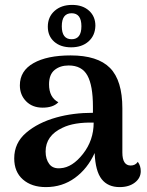

<svg xmlns="http://www.w3.org/2000/svg" viewBox="-20 -753 601 783"><path d="M270 -560Q227 -560 201 -583Q175 -606 175 -644Q175 -684 202.5 -708.5Q230 -733 274 -733Q317 -733 343 -709.5Q369 -686 369 -648Q368 -608 341 -584Q314 -560 270 -560ZM312 -646Q312 -699 272 -699Q232 -699 232 -646Q232 -593 272 -593Q312 -593 312 -646ZM542 -93Q554 -77 554 -55Q554 -27 530 -8.5Q506 10 468 10Q420 10 394.5 -22.5Q369 -55 366 -129Q337 -65 285.5 -27.5Q234 10 167 10Q109 10 73.5 -21Q38 -52 38 -107Q38 -170 86.5 -211.5Q135 -253 210 -274Q278 -293 359 -293V-318Q359 -404 336.5 -445Q314 -486 260 -486Q225 -486 202.5 -467.5Q180 -449 180 -409Q180 -356 218 -336Q197 -314 154 -314Q112 -314 86.5 -340Q61 -366 61 -405Q61 -464 116.5 -495.5Q172 -527 268 -527Q378 -527 428.5 -476Q479 -425 479 -311V-131Q479 -78 513 -78Q532 -78 542 -93ZM227 -67Q275 -70 318.5 -125.5Q362 -181 362 -253Q282 -255 235 -232Q166 -200 166 -135Q166 -104 181 -84Q196 -64 227 -67Z"/></svg>

Font: Arima Koshi Semi Bold
Style: Regular
Weight: 600
Designer: Joana Correia and Natanael Gama
Foundry: NDISCOVER
Version: Version 1.019;PS 001.019;hotconv 1.0.88;makeotf.lib2.5.64775